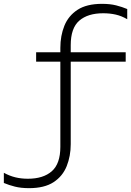

<svg xmlns="http://www.w3.org/2000/svg" viewBox="-175 -802 682 999"><path d="M13 -481V-530H479V-481ZM356 -782Q398 -782 429.5 -774Q461 -766 487 -755V-702Q458 -719 427.5 -726Q397 -733 362 -733Q282 -733 237.5 -694.5Q193 -656 193 -567V-52Q193 10 172 62.5Q151 115 103.5 146Q56 177 -24 177Q-66 177 -97.5 169Q-129 161 -155 150V97Q-126 113 -95.5 120.5Q-65 128 -30 128Q50 128 94.5 89Q139 50 139 -38V-553Q139 -616 160 -668Q181 -720 228.5 -751Q276 -782 356 -782Z"/></svg>

Font: Unbounded ExtraLight
Style: Regular
Weight: 250
Designer: Luke Prowse, Jean-Baptiste Morizot, Fátima Lázaro, Florian Runge
Foundry: NaN
Version: Version 1.701;gftools[0.9.28.dev5+ged2979d]